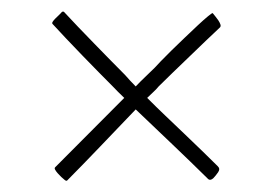

<svg xmlns="http://www.w3.org/2000/svg" viewBox="-20 -435 460 335"><path d="M359.9 -145Q364.7 -140.6 360.6 -134.5Q356.4 -128.4 352.1 -124Q349.6 -121.6 346.9 -121.3Q344.2 -121.1 341.8 -124Q313.5 -151.9 281 -182.9Q248.5 -213.9 216.8 -244.1Q201.2 -228 185.5 -211.4Q169.9 -194.8 154.5 -179Q139.2 -163.1 124.8 -148.2Q110.4 -133.3 97.2 -120.1Q95.7 -118.7 92.8 -121.1Q90.3 -123 86.9 -126.2Q83.5 -129.4 80.6 -132.8Q77.6 -136.2 76.2 -138.9Q74.7 -141.6 76.2 -143.1L196.8 -264.2Q191.4 -269.5 186 -274.7Q180.7 -279.8 175.8 -285.2Q166.5 -294.4 152.6 -308.6Q138.7 -322.8 123.8 -338.1Q108.9 -353.5 95 -368.2Q81.1 -382.8 71.8 -393.1Q70.3 -394.5 72 -397.2Q73.7 -399.9 76.7 -402.8Q79.6 -405.8 82.8 -408.7Q85.9 -411.6 87.9 -414.1Q90.3 -415.5 91.8 -414.1Q102.1 -402.8 115.7 -388.7Q129.4 -374.5 144 -359.4Q158.7 -344.2 172.9 -329.8Q187 -315.4 198.2 -304.2Q202.6 -299.3 207 -294.4Q211.4 -289.6 216.8 -284.2Q225.1 -293 233.9 -301.3Q242.7 -309.6 250 -316.9Q252.4 -319.8 260.5 -328.1Q268.6 -336.4 279.5 -347.2Q290.5 -357.9 302.7 -369.6Q314.9 -381.3 325.4 -391.1Q335.9 -400.9 343 -406.7Q350.1 -412.6 351.1 -412.1Q352.5 -410.2 355.5 -406.7Q358.4 -403.3 360.8 -399.7Q363.3 -396 364.5 -392.6Q365.7 -389.2 363.8 -387.2Q354 -377.9 339.6 -364.3Q325.2 -350.6 310.1 -335.9Q294.9 -321.3 280.5 -307.4Q266.1 -293.5 256.8 -284.2Q252.4 -278.8 247.3 -274.2Q242.2 -269.5 236.8 -264.2Q252.4 -248.5 269 -232.7Q285.6 -216.8 301.8 -201.4Q317.9 -186 332.8 -171.6Q347.7 -157.2 359.9 -145Z"/></svg>

Font: Stalemate
Style: Regular
Weight: 400
Designer: Astigmatic (AOETI)
Foundry: Astigmatic (AOETI)
Version: Version 001.000